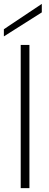

<svg xmlns="http://www.w3.org/2000/svg" viewBox="-25 -972 255 992"><path d="M127 -740V0H82V-740ZM191 -908 -5 -784V-821L191 -952Z"/></svg>

Font: Fz Poppins ExtLt
Style: Regular
Weight: 200
Designer: Ninad Kale (Devanagari), Jonny Pinhorn (Latin)
Foundry: Indian Type Foundry
Version: Vit hóa bi Vntype.Com & FontZin.Com